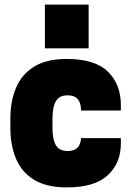

<svg xmlns="http://www.w3.org/2000/svg" viewBox="-20 -800 568 834"><path d="M270 14Q183 14 129 -18.5Q75 -51 50 -109.5Q25 -168 25 -245V-285Q25 -361 50 -419.5Q75 -478 129 -511Q183 -544 270 -544Q392 -544 448.5 -489Q505 -434 505 -344V-320H332Q332 -386 274 -386Q238 -386 223 -361Q208 -336 208 -285V-245Q208 -194 223 -169Q238 -144 274 -144Q329 -144 332 -200H505V-176Q505 -92 448.5 -39Q392 14 270 14ZM365 -590H175V-780H365Z"/></svg>

Font: Tanohe Sans Black
Style: Regular
Weight: 900
Designer: Village Type and Design LLC & Cristiano Sobral
Foundry: Cooper Hewitt Smithsonian Design Museum
Version: Version 1.00;March 11, 2020;FontCreator 12.0.0.2522 64-bit; 